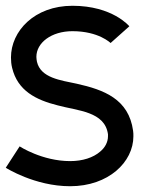

<svg xmlns="http://www.w3.org/2000/svg" viewBox="-25 -630 562 665"><path d="M423 -539C423 -539 365 -610 226 -610C94 -610 13 -522 13 -431C13 -419 14 -407 17 -395C36 -316 99 -284 175 -265C245 -246 338 -244 349 -165V-158C349 -138 339 -119 322 -105C298 -84 261 -72 218 -72C121 -72 43 -123 43 -123L-5 -49C-5 -49 95 15 218 15C351 15 437 -69 437 -158C437 -164 437 -171 436 -177C421 -287 335 -319 241 -340C185 -352 116 -360 103 -416C102 -422 101 -427 101 -433C101 -482 153 -522 226 -522C317 -522 358 -481 358 -481Z"/></svg>

Font: MintSans
Style: Regular
Weight: 400
Version: Version 2.0